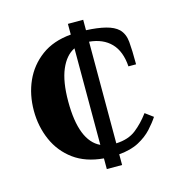

<svg xmlns="http://www.w3.org/2000/svg" viewBox="-90 -599 676 728"><g transform="rotate(-15 248.0 -235.0)"><path d="M241 50V8Q171 2 124.5 -32Q78 -66 54.5 -119.5Q31 -173 31 -235Q31 -298 54.5 -350.5Q78 -403 124.5 -437.5Q171 -472 241 -478V-520H301V-479Q346 -477 377.5 -469Q409 -461 426 -445Q445 -426 448 -394Q451 -362 451 -305H421Q417 -365 386 -397Q355 -429 301 -434V-35Q349 -37 379 -60.5Q409 -84 434 -118L465 -95Q452 -75 431.5 -52.5Q411 -30 379.5 -13Q348 4 301 8V50ZM241 -45V-424Q206 -407 186 -360Q166 -313 166 -235Q166 -80 241 -45Z"/></g></svg>

Font: El Messiri
Style: Bold
Weight: 700
Designer: Mohamed Gaber
Foundry: Kief Type Foundry
Version: Version 2.020; ttfautohint (v1.8.3)